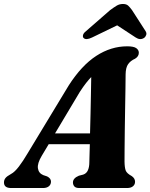

<svg xmlns="http://www.w3.org/2000/svg" viewBox="-46 -946 757 966"><path d="M164 -162Q141 -123.5 144.8 -99Q148.5 -74.5 171.5 -65L191 -58.5Q210.5 -48.5 210.5 -32.5Q210.5 -17.5 199.8 -8.8Q189 0 171 0H10Q-26 0 -26 -28Q-26 -40 -19 -49.5Q-12 -59 10 -71Q28 -80.5 49 -108Q70 -135.5 92 -173L300 -516.5Q364.5 -617 438.5 -665Q512.5 -713 594 -713Q626.5 -713 639.5 -703.8Q652.5 -694.5 652.5 -680.5Q652.5 -662 633.5 -650.5Q611.5 -641 599 -623.8Q586.5 -606.5 586 -572Q586 -547 585.2 -500.8Q584.5 -454.5 583.5 -399Q582.5 -343.5 581.8 -289.2Q581 -235 580.8 -192.8Q580.5 -150.5 580.5 -133Q581 -102.5 586.5 -88Q592 -73.5 617 -60Q633.5 -48.5 633.5 -31.5Q633.5 -17.5 623 -8.8Q612.5 0 593.5 0H353Q335 0 328 -8.2Q321 -16.5 321 -28Q321 -49.5 351 -62L372.5 -67.5Q389 -73 396.2 -89.2Q403.5 -105.5 403.5 -130Q404 -145 404.5 -168.5Q405 -192 406 -220.5H199ZM355.5 -483.5 231 -275H407Q408.5 -322 409.5 -373.2Q410.5 -424.5 411.5 -472.5Q412.5 -520.5 413 -558.5Q401.5 -546.5 387.2 -528.5Q373 -510.5 355.5 -483.5ZM678.5 -755Q659 -742.5 636.5 -757.5L543.5 -818.5L417.5 -757.5Q386.5 -742.5 374.5 -755Q369.5 -760 371.8 -769.8Q374 -779.5 387.5 -790L508.5 -895.5Q527 -909 541 -917.5Q555 -926 572.5 -926Q590 -926 599 -917.5Q608 -909 618 -895.5L686 -790Q693 -779.5 689.5 -769.8Q686 -760 678.5 -755Z"/></svg>

Font: Fraunces 9pt S000
Style: Bold Italic
Weight: 700
Italic angle: -16°
Version: Version 1.000; ttfautohint (v1.8.3)